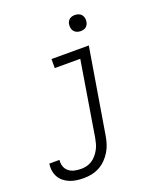

<svg xmlns="http://www.w3.org/2000/svg" viewBox="-212 -829 980 1160"><g transform="rotate(-20 278.0 -249.5)"><path d="M125 223Q102 223 79.5 220Q57 217 36.5 209Q16 201 -1 187.5Q-18 174 -28.5 155.5Q-39 137 -42.5 114.5Q-46 92 -42 69H23Q20 91 27 111Q34 131 50 143.5Q66 156 86.5 160.5Q107 165 129 165Q147 165 165 160.5Q183 156 199 145.5Q215 135 227.5 120Q240 105 249 88.5Q258 72 263 54Q268 36 271 19L350 -462H186V-520H426L335 28Q331 53 323 78Q315 103 301 126Q287 149 267.5 168.5Q248 188 224 200.5Q200 213 175 218Q150 223 125 223ZM410 -618Q397 -618 386 -622.5Q375 -627 367.5 -636Q360 -645 358 -657.5Q356 -670 358 -683Q359 -691 364 -699.5Q369 -708 376.5 -713Q384 -718 392.5 -720Q401 -722 409 -722Q422 -722 433.5 -717.5Q445 -713 452 -704Q459 -695 461.5 -682.5Q464 -670 461 -657Q460 -649 455 -640.5Q450 -632 443 -627Q436 -622 427 -620Q418 -618 410 -618Z"/></g></svg>

Font: Iosevka HT Light Extended
Style: Italic
Weight: 300
Width: 7
Italic angle: -9°
Monospace: yes
Designer: Belleve Invis
Foundry: Belleve Invis
Version: Version 32.3.0; ttfautohint (v1.8.4)